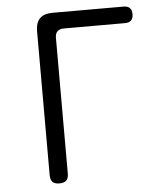

<svg xmlns="http://www.w3.org/2000/svg" viewBox="-53 -776 706 833"><g transform="rotate(-5 300.0 -360.0)"><path d="M172 10Q152 10 142.5 0.5Q133 -9 133 -30V-655Q133 -693 151 -711.5Q169 -730 207 -730H516Q534 -730 543 -721Q552 -712 552 -694Q552 -676 543 -667Q534 -658 516 -658H249Q231 -658 221.5 -648.5Q212 -639 212 -621V-30Q212 -9 202.5 0.5Q193 10 172 10Z"/></g></svg>

Font: Maple Mono Light
Style: Regular
Weight: 300
Monospace: yes
Designer: subframe7536
Version: Version 7.000